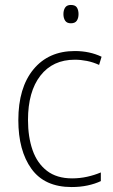

<svg xmlns="http://www.w3.org/2000/svg" viewBox="-20 -745 457 775"><path d="M269 10Q160 10 107 -63.5Q54 -137 54 -260Q54 -391 115 -465Q176 -539 282 -539Q342 -539 390 -516L380 -483Q356 -494 331 -499Q306 -504 282 -504Q193 -504 143 -439.5Q93 -375 93 -261Q93 -192 111.5 -139Q130 -86 169.5 -55.5Q209 -25 271 -25Q302 -25 331.5 -31.5Q361 -38 387 -49V-14Q364 -3 334 3.5Q304 10 269 10ZM266 -725Q284 -725 290.5 -714.5Q297 -704 297 -688Q297 -672 290 -661.5Q283 -651 266 -651Q250 -651 243 -661.5Q236 -672 236 -688Q236 -704 243 -714.5Q250 -725 266 -725Z"/></svg>

Font: Noto Sans Sinhala SemiCondensed ExtraLight
Style: Regular
Weight: 200
Width: 4
Designer: Jelle Bosma - Monotype Design Team
Foundry: Monotype Imaging Inc.
Version: Version 2.006; ttfautohint (v1.8.4.7-5d5b)